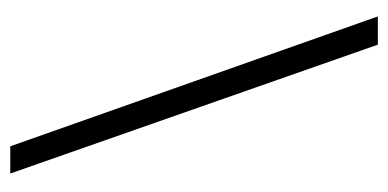

<svg xmlns="http://www.w3.org/2000/svg" viewBox="-211 -544 756 374"><g transform="rotate(-90 167.0 -357.0)"><path d="M322 1H267L16 -715H69Z"/></g></svg>

Font: Noto Sans Display Light Narrow
Style: Regular
Weight: 300
Width: 4
Designer: Monotype Design team
Foundry: Monotype Imaging Inc.
Version: Version 1.000